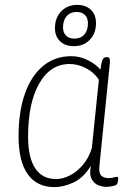

<svg xmlns="http://www.w3.org/2000/svg" viewBox="-20 -759 545 786"><path d="M203 7Q131 7 93.5 -46Q56 -99 56 -201Q56 -302 82 -375.5Q108 -449 156.5 -489Q205 -529 272 -529Q308 -529 341 -512Q374 -495 391 -474Q395 -504 400 -514.5Q405 -525 415 -525H418Q427 -525 428.5 -519.5Q430 -514 430 -504L387 -80Q384 -51 394 -40.5Q404 -30 425 -30Q439 -30 446 -32.5Q453 -35 459 -35Q464 -35 464 -28Q464 -21 462 -13.5Q460 -6 457 -3Q452 1 438 3.5Q424 6 414 6Q401 6 384 0Q367 -6 356 -24.5Q345 -43 352 -80Q321 -30 280 -11.5Q239 7 203 7ZM210 -26Q236 -26 264.5 -40Q293 -54 318 -82.5Q343 -111 356 -153L378 -367Q379 -380 381.5 -400Q384 -420 385 -432Q367 -461 333.5 -479Q300 -497 265 -497Q186 -497 140.5 -417Q95 -337 95 -200Q95 -114 124 -70Q153 -26 210 -26ZM282 -570Q247 -570 226 -590Q205 -610 205 -644Q205 -686 230.5 -712.5Q256 -739 296 -739Q331 -739 352 -719Q373 -699 373 -664Q373 -623 348 -596.5Q323 -570 282 -570ZM285 -601Q311 -601 325.5 -618Q340 -635 340 -663Q340 -686 327.5 -698Q315 -710 293 -710Q268 -710 253 -693Q238 -676 238 -647Q238 -626 250 -613.5Q262 -601 285 -601Z"/></svg>

Font: Asap Semi Condensed Semi Condensed Thin
Style: Italic
Weight: 100
Width: 4
Italic angle: -6°
Designer: Pablo Cosgaya
Foundry: Omnibus-Type
Version: Version 3.001; ttfautohint (v1.8.4.7-5d5b)